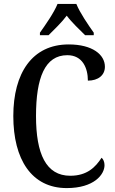

<svg xmlns="http://www.w3.org/2000/svg" viewBox="-20 -951 588 981"><path d="M184 -784V-771H228C257 -800 295 -836 321 -871C347 -836 387 -799 415 -771H459V-784C432 -822 388 -886 370 -931H274C256 -886 211 -822 184 -784ZM321 10C460 10 514 -59 514 -107C514 -123 508 -138 499 -145C468 -97 425 -53 339 -53C215 -53 164 -165 164 -358C164 -553 209 -669 324 -669C402 -669 429 -603 429 -539C482 -539 516 -567 516 -610C516 -672 452 -724 331 -724C144 -724 48 -577 48 -358C48 -137 141 10 321 10Z"/></svg>

Font: Noto Serif Condensed Medium
Style: Regular
Weight: 500
Width: 3
Designer: Monotype Design Team
Foundry: Monotype Imaging Inc.
Version: Version 2.015